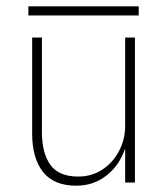

<svg xmlns="http://www.w3.org/2000/svg" viewBox="-20 -579 530 609"><path d="M70 -530V-559H420V-530ZM113 -159Q113 -94 139.5 -56.5Q166 -19 228 -19Q271 -19 304.5 -41Q338 -63 357.5 -100Q377 -137 377 -180V-460H408V0H377V-108Q359 -55 318 -22.5Q277 10 222 10Q151 10 116.5 -33.5Q82 -77 82 -156V-460H113Z"/></svg>

Font: Jost* Thin
Style: Regular
Weight: 200
Version: Version 3.7